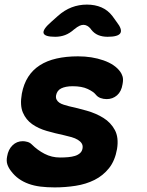

<svg xmlns="http://www.w3.org/2000/svg" viewBox="-20 -805 640 835"><path d="M218 10Q184 10 156 6.5Q128 3 104.5 -5.5Q81 -14 62 -27.5Q43 -41 28 -61Q17 -75 12 -90Q7 -105 11 -125Q16 -155 34.5 -173Q53 -191 79 -191Q88 -191 99 -188Q110 -185 118 -177Q143 -152 174 -136Q205 -120 241 -120Q260 -120 276.5 -121.5Q293 -123 306 -127Q319 -131 328 -139Q337 -147 339 -160Q341 -172 335.5 -181Q330 -190 318.5 -197Q307 -204 291.5 -208.5Q276 -213 258 -217Q220 -225 183.5 -235.5Q147 -246 120 -265Q93 -284 79.5 -315.5Q66 -347 75 -398Q83 -440 102.5 -470.5Q122 -501 153 -521Q184 -541 226 -550.5Q268 -560 319 -560Q380 -560 430 -542.5Q480 -525 503 -493Q509 -485 513 -472.5Q517 -460 513 -439Q508 -407 489 -390.5Q470 -374 444 -374Q430 -374 417.5 -378.5Q405 -383 397 -393Q387 -406 361.5 -418Q336 -430 296 -430Q280 -430 267.5 -427.5Q255 -425 246 -420.5Q237 -416 231.5 -408.5Q226 -401 224 -391Q222 -380 226 -372Q230 -364 238 -358.5Q246 -353 257.5 -349.5Q269 -346 280 -343Q317 -335 357.5 -323.5Q398 -312 430 -292Q462 -272 479.5 -239.5Q497 -207 489 -157Q480 -106 454 -73.5Q428 -41 391 -22.5Q354 -4 309 3Q264 10 218 10ZM220 -645Q174 -645 169.5 -661Q165 -677 203 -710L231 -735Q260 -761 291.5 -773Q323 -785 358 -785Q393 -785 421 -773Q449 -761 469 -735L487 -710Q513 -677 503.5 -661Q494 -645 448 -645Q425 -645 407 -652.5Q389 -660 376 -677L375 -679Q360 -697 343 -697Q326 -697 305 -679L302 -677Q283 -660 263 -652.5Q243 -645 220 -645Z"/></svg>

Font: Maple Mono NL ExtraBold
Style: Italic
Weight: 800
Italic angle: -10°
Monospace: yes
Designer: subframe7536
Version: Version 7.000